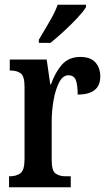

<svg xmlns="http://www.w3.org/2000/svg" viewBox="-20 -786 453 806"><path d="M18 0V-46H21Q48 -46 65.5 -58.5Q83 -71 83 -118V-422Q83 -466 67 -478Q51 -490 24 -490H21V-536H176L191 -432H194Q212 -483 240.5 -515Q269 -547 317 -547Q360 -547 380.5 -524Q401 -501 401 -465Q401 -389 306 -389Q306 -431 298 -450.5Q290 -470 267 -470Q244 -470 228.5 -440.5Q213 -411 205 -366Q197 -321 197 -276V-113Q197 -69 213.5 -57.5Q230 -46 254 -46H277V0ZM143 -619Q163 -654 186.5 -693Q210 -732 222 -766H341V-756Q331 -739 305.5 -711.5Q280 -684 249 -655.5Q218 -627 192 -606H143Z"/></svg>

Font: Noto Serif Thai ExtraCondensed SemiBold
Style: Regular
Weight: 600
Width: 2
Designer: Monotype Design Team
Foundry: Monotype Imaging Inc.
Version: Version 2.001; ttfautohint (v1.8.4.7-5d5b)